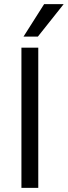

<svg xmlns="http://www.w3.org/2000/svg" viewBox="-20 -903 326 923"><path d="M162 -727H93L192 -883H286ZM164 0H83V-674H164Z"/></svg>

Font: Hind Mysuru
Style: Regular
Weight: 400
Designer: Manushi Parikh, Hitesh Malaviya
Foundry: Indian Type Foundry
Version: Version 0.703;PS 1.0;hotconv 1.0.86;makeotf.lib2.5.63406